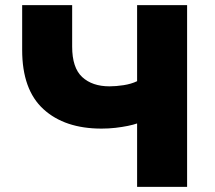

<svg xmlns="http://www.w3.org/2000/svg" viewBox="-20 -725 834 745"><path d="M512 0V-246Q498 -241 476 -236.5Q454 -232 428 -229Q402 -226 374 -226Q231 -226 148.5 -301.5Q66 -377 66 -531V-705H260V-544Q260 -462 299 -426Q338 -390 405 -390Q430 -390 459.5 -394.5Q489 -399 512 -410V-705H706V0Z"/></svg>

Font: Nunito Sans 6pt Black
Style: Regular
Weight: 900
Version: Version 3.101;gftools[0.9.27]